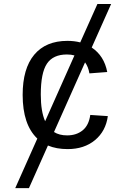

<svg xmlns="http://www.w3.org/2000/svg" viewBox="-20 -745 640 972"><path d="M168.9 -43.5Q94.7 -113.8 94.7 -264.6Q94.7 -397.9 153.3 -468Q211.9 -538.1 321.3 -538.1Q356.9 -538.1 386.2 -530.3L473.1 -724.6H542.5L444.3 -504.4Q507.3 -462.4 522.9 -380.4L432.6 -373.5Q427.2 -406.7 410.6 -429.2L253.4 -76.7Q280.3 -59.6 319.8 -59.6Q366.7 -59.6 398.2 -85Q429.7 -110.4 437 -163.1L525.9 -157.2Q515.6 -81.1 460.9 -35.6Q406.2 9.8 322.3 9.8Q265.6 9.8 222.7 -8.3L126.5 207.5H57.1ZM186.5 -266.6Q186.5 -180.7 208.5 -131.3L356.9 -464.4Q340.3 -469.2 318.8 -469.2Q249 -469.2 217.8 -422.9Q186.5 -376.5 186.5 -266.6Z"/></svg>

Font: Liberation Mono
Style: Regular
Weight: 400
Monospace: yes
Designer: Steve Matteson
Foundry: Ascender Corporation
Version: Version 2.1.5